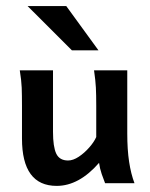

<svg xmlns="http://www.w3.org/2000/svg" viewBox="-20 -606 496 635"><path d="M167.5 8.8Q52.7 8.8 52.7 -147.9Q52.7 -150.9 52.7 -166.5Q52.7 -182.1 52.7 -202.1Q52.7 -222.2 52.7 -237.8Q52.7 -253.4 52.7 -256.3Q52.7 -291 51.8 -315.9Q50.8 -340.8 45.4 -373.5H155.3Q155.3 -373.5 155.3 -349.6Q155.3 -325.7 155.3 -290.8Q155.3 -255.9 155.3 -222.4Q155.3 -189 155.3 -169.9Q155.3 -120.6 166 -97.9Q176.8 -75.2 205.1 -75.2Q221.7 -75.2 240.5 -87.6Q259.3 -100.1 275.1 -118.2Q291 -136.2 298.3 -152.8V-256.3Q298.3 -292.5 297.1 -316.2Q295.9 -339.8 291 -373.5H400.9Q400.9 -373.5 400.9 -351.6Q400.9 -329.6 400.9 -295.9Q400.9 -262.2 400.9 -226.8Q400.9 -191.4 400.9 -164.6Q400.9 -111.3 407 -71Q413.1 -30.8 424.8 0H327.6Q322.8 -11.7 316.4 -30.3Q310.1 -48.8 307.6 -67.4Q241.2 8.8 167.5 8.8ZM217.8 -439.5 71.3 -585.9H199.2L305.7 -439.5Z"/></svg>

Font: Harmattan
Style: Bold
Weight: 700
Designer: George W. Nuss III and SIL International
Foundry: SIL International
Version: Version 4.000